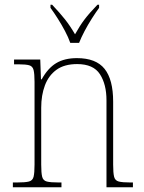

<svg xmlns="http://www.w3.org/2000/svg" viewBox="-20 -786 604 806"><path d="M34 0V-20H52Q86 -20 101.5 -24Q117 -28 121 -44Q125 -60 125 -95V-442Q125 -476 121 -492Q117 -508 102.5 -512Q88 -516 58 -516H39V-536H149L152 -453H155Q181 -500 216 -521Q251 -542 303 -542Q383 -542 419 -497Q455 -452 455 -359V-95Q455 -60 459 -44Q463 -28 478.5 -24Q494 -20 527 -20H538V0H427V-365Q427 -432 399.5 -474.5Q372 -517 304 -517Q250 -517 217 -493Q184 -469 168.5 -427.5Q153 -386 153 -334V-95Q153 -60 157 -44Q161 -28 176.5 -24Q192 -20 226 -20H238V0ZM275 -606Q267 -629 253 -655.5Q239 -682 222.5 -708Q206 -734 192 -753V-766H199Q232 -731 253 -704.5Q274 -678 295 -642Q315 -678 335 -704.5Q355 -731 389 -766H396V-753Q382 -734 365.5 -708Q349 -682 335 -655.5Q321 -629 312 -606Z"/></svg>

Font: Noto Serif Tamil SemiCondensed Thin
Style: Italic
Weight: 100
Width: 4
Italic angle: -12°
Designer: Indian Type Foundry, Tom Grace, and the Monotype Design Team
Foundry: Monotype Imaging Inc.
Version: Version 2.003; ttfautohint (v1.8.4.7-5d5b)